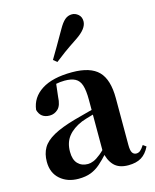

<svg xmlns="http://www.w3.org/2000/svg" viewBox="-128 -950 849 1053"><g transform="rotate(-15 296.0 -423.5)"><path d="M186 17Q123 17 82 -19Q41 -55 41 -118Q41 -163 60 -196Q79 -229 125 -254.5Q171 -280 249 -302Q288 -313 338.5 -326Q389 -339 429 -349V-323Q389 -313 349 -302Q309 -291 285 -282Q233 -260 205.5 -225.5Q178 -191 178 -138Q178 -93 199.5 -70.5Q221 -48 257 -48Q271 -48 288.5 -55Q306 -62 329.5 -81Q353 -100 385 -136L402 -81H364Q336 -50 311 -28Q286 -6 256.5 5.5Q227 17 186 17ZM469 16Q415 16 387.5 -13.5Q360 -43 352 -92V-95V-387Q352 -440 342.5 -469.5Q333 -499 310.5 -511Q288 -523 250 -523Q225 -523 198.5 -517.5Q172 -512 135 -498L202 -523L193 -446Q191 -398 170.5 -378.5Q150 -359 123 -359Q71 -359 58 -408Q66 -477 128 -517Q190 -557 301 -557Q405 -557 451 -510Q497 -463 497 -357V-91Q497 -60 505 -47.5Q513 -35 528 -35Q540 -35 550 -43Q560 -51 573 -71L591 -58Q572 -19 543 -1.5Q514 16 469 16ZM218 -649Q236 -679 255.5 -712.5Q275 -746 306 -800Q325 -834 342.5 -849Q360 -864 383 -864Q402 -864 418.5 -850Q435 -836 435 -811Q435 -790 419 -769Q403 -748 370 -726Q323 -695 293.5 -673.5Q264 -652 239 -632Z"/></g></svg>

Font: Noto Serif TC ExtraBold
Style: Regular
Weight: 800
Designer: Ryoko NISHIZUKA 西塚涼子 (kana & ideographs); Frank Grießhammer (Latin, Greek & Cyrillic); Wenlong ZHANG 张文龙 (bopomofo); San
Foundry: Adobe
Version: Version 2.002-H1;hotconv 1.1.0;makeotfexe 2.6.0